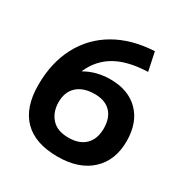

<svg xmlns="http://www.w3.org/2000/svg" viewBox="-171 -878 989 1027"><g transform="rotate(30 323.5 -364.5)"><path d="M43 -272Q43 -409 97.5 -512Q152 -615 253 -673.5Q354 -732 493 -739L517 -625Q396 -621 320.5 -578.5Q245 -536 208 -452L210 -451Q278 -490 364 -490Q475 -490 539 -425Q603 -360 603 -246Q603 -127 528.5 -58.5Q454 10 323 10Q185 10 114 -61.5Q43 -133 43 -272ZM323 -107Q390 -107 426.5 -143Q463 -179 463 -244Q463 -309 428.5 -344.5Q394 -380 330 -380Q261 -380 222 -345Q183 -310 183 -246Q183 -186 218 -146.5Q253 -107 323 -107Z"/></g></svg>

Font: Enso
Style: Bold
Weight: 700
Designer: Coji Morishita
Foundry: UNDERFOREST DESIGN
Version: Version 1.000